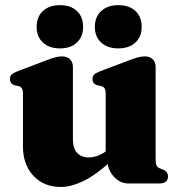

<svg xmlns="http://www.w3.org/2000/svg" viewBox="-20 -711 701 744"><path d="M396 -93V-105.5L389.5 -106V-347.5Q389.5 -362.5 385.2 -368.8Q381 -375 372.5 -377.5L357.5 -380.5Q347.5 -383.5 343 -389.5Q338.5 -395.5 338.5 -404.5Q338.5 -415.5 344.5 -421.8Q350.5 -428 367 -434.5L475.5 -475.5Q498.5 -484.5 513 -488.5Q527.5 -492.5 541 -492.5Q561.5 -492.5 572.2 -481Q583 -469.5 583 -451.5V-97.5Q583 -78.5 586.2 -70.8Q589.5 -63 597.5 -59.5L610.5 -54.5Q621.5 -50 626.2 -43.2Q631 -36.5 631 -27Q631 -14.5 622.8 -7.2Q614.5 0 596.5 0H478Q445 0 420.5 -27.2Q396 -54.5 396 -93ZM69 -143.5V-347.5Q69 -362.5 64.8 -368.8Q60.5 -375 52.5 -377.5L37.5 -380.5Q27.5 -383.5 23 -389.5Q18.5 -395.5 18.5 -404.5Q18.5 -415.5 24.5 -421.8Q30.5 -428 47 -434.5L155 -475.5Q179.5 -485 193.8 -488.8Q208 -492.5 219 -492.5Q241 -492.5 251.8 -481Q262.5 -469.5 262.5 -451.5V-171Q262.5 -136 278.8 -118.5Q295 -101 324 -101Q341.5 -101 361.2 -108.5Q381 -116 398 -131L416.5 -147L444 -118L428 -103Q359.5 -38 308.8 -12.2Q258 13.5 215.5 13.5Q150 13.5 109.5 -29.8Q69 -73 69 -143.5ZM212 -523.5Q171 -523.5 146.5 -546Q122 -568.5 122 -606.5Q122 -646 146.5 -668.5Q171 -691 212 -691Q254 -691 278 -668.5Q302 -646 302 -606.5Q302 -569 278 -546.2Q254 -523.5 212 -523.5ZM438 -523.5Q397 -523.5 372.2 -546Q347.5 -568.5 347.5 -606.5Q347.5 -645.5 372.2 -668.2Q397 -691 438 -691Q480.5 -691 504.8 -668.5Q529 -646 529 -606.5Q529 -569 504.8 -546.2Q480.5 -523.5 438 -523.5Z"/></svg>

Font: Fraunces ExtraBold
Style: Regular
Weight: 800
Version: Version 1.000;[b76b70a41]